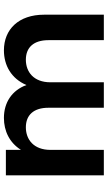

<svg xmlns="http://www.w3.org/2000/svg" viewBox="195 -745 550 980"><g transform="rotate(-90 470.0 -255.0)"><path d="M410 -283V0H540V-273C540 -358 593 -398 655 -398C718 -398 755 -358 755 -283V0H885V-305C885 -435 810 -510 703 -510C627 -510 559 -473 526 -395C499 -469 437 -510 358 -510C292 -510 232 -482 195 -423V-500H65V0H195V-273C195 -358 248 -398 310 -398C373 -398 410 -358 410 -283Z"/></g></svg>

Font: Gully SemiBold
Style: Regular
Weight: 600
Designer: jaikishan Patel
Foundry: MagicType
Version: Version 1.000;Glyphs 3.2 (3242)